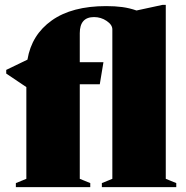

<svg xmlns="http://www.w3.org/2000/svg" viewBox="-20 -767 762 787"><path d="M307 -34 350 -16.5V0H45V-16.5L88 -34V-410L5.5 -465.5V-480.5L92.5 -522.5Q109.5 -624.5 192.2 -683.2Q275 -742 415 -742Q452 -742 481.5 -738Q511 -734 539.5 -724L646 -747H659.5V-34L702.5 -16.5V0H397.5V-16.5L440.5 -34V-646.5Q440.5 -665.5 417.2 -681.2Q394 -697 365.5 -697Q307 -697 307 -631V-512H404L389 -421.5H307Z"/></svg>

Font: Newsreader 72pt ExtraBold
Style: Regular
Weight: 800
Designer: Hugues Gentile
Foundry: Production Type
Version: Version 1.003; ttfautohint (v1.8.3)